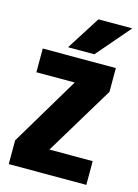

<svg xmlns="http://www.w3.org/2000/svg" viewBox="-105 -729 568 789"><g transform="rotate(15 179.0 -335.0)"><path d="M342 -101V0H12V-101L187 -394H24V-495H335V-394L158 -101ZM358 -670 235 -527H123L214 -670Z"/></g></svg>

Font: Teko Semibold
Style: Regular
Weight: 600
Designer: Manushi Parikh, Jonny Pinhorn
Foundry: Indian Type Foundry
Version: Version 1.105;PS 1.0;hotconv 1.0.78;makeotf.lib2.5.61930; tt